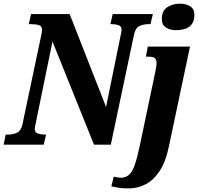

<svg xmlns="http://www.w3.org/2000/svg" viewBox="-41 -791 1083 1050"><path d="M-21 0 -10 -55H2Q29 -55 51.5 -65Q74 -75 82 -112L183 -591Q186 -604 187.5 -613Q189 -622 189 -627Q189 -648 172 -653.5Q155 -659 128 -659H116L129 -714H340L539 -206L618 -594Q620 -603 622 -612.5Q624 -622 624 -627Q624 -648 607 -653.5Q590 -659 570 -659H563L575 -714H795L782 -659H771Q745 -659 722.5 -649Q700 -639 692 -602L565 0H473L246 -564L155 -120Q149 -93 149 -87Q149 -66 166.5 -60.5Q184 -55 205 -55H211L198 0ZM921 -626Q889 -626 866.5 -640.5Q844 -655 844 -687Q844 -733 874.5 -752Q905 -771 943 -771Q974 -771 998 -757Q1022 -743 1022 -710Q1022 -626 921 -626ZM671 239Q638 240 616.5 237Q595 234 568 228L581 175Q587 177 599 179Q611 181 619 181Q646 181 664 165.5Q682 150 695.5 112Q709 74 723 8L807 -392Q810 -408 812.5 -420.5Q815 -433 815 -445Q815 -465 806 -473Q797 -481 774 -481H757L767 -536H998L883 8Q865 95 831.5 145Q798 195 756 216.5Q714 238 671 239Z"/></svg>

Font: Noto Serif Condensed ExtraBold
Style: Italic
Weight: 800
Width: 3
Italic angle: -12°
Designer: Monotype Design Team
Foundry: Monotype Imaging Inc.
Version: Version 2.014; ttfautohint (v1.8.4.7-5d5b)